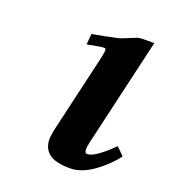

<svg xmlns="http://www.w3.org/2000/svg" viewBox="-93 -516 534 599"><g transform="rotate(20 173.5 -216.5)"><path d="M319 -445 235 -83Q232 -70 232 -61Q232 -48 240 -48Q254 -48 276 -64Q298 -80 322 -104L347 -79Q321 -44 281.5 -16Q242 12 205 12Q157 12 135.5 -4.5Q114 -21 114 -52Q114 -60 115.5 -67.5Q117 -75 118 -83L177 -337Q183 -363 183 -371Q183 -378 178 -378Q171 -378 160 -376Q149 -374 122 -369L125 -405Q139 -407 166.5 -412.5Q194 -418 212 -422Q220 -425 230 -429Q240 -433 247 -436Q256 -440 263.5 -442.5Q271 -445 282 -445Z"/></g></svg>

Font: Libertinus Serif SemiBold
Style: Italic
Weight: 600
Italic angle: -11.5°
Designer: Philipp H. Poll, Khaled Hosny
Foundry: Caleb Maclennan
Version: Version 7.051;RELEASE